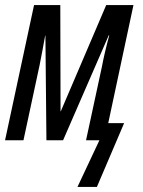

<svg xmlns="http://www.w3.org/2000/svg" viewBox="-20 -556 566 761"><path d="M287 185H364L472 -68H409L509 -536H401L221 -115H220L219 -536H115L0 0H73L137 -298Q143 -326 148.5 -357.5Q154 -389 159 -415H160L164 0H230L411 -416H413Q403 -379 395.5 -346.5Q388 -314 384 -292L321 0H374Z"/></svg>

Font: Noto Sans UI Condensed
Style: Italic
Weight: 400
Width: 3
Italic angle: -12°
Designer: Monotype Design Team
Foundry: Monotype Imaging Inc.
Version: Version 1.901